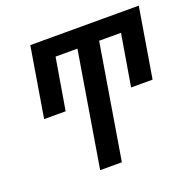

<svg xmlns="http://www.w3.org/2000/svg" viewBox="-129 -867 1007 998"><g transform="rotate(-20 375.0 -367.5)"><path d="M259 0 364 -634H243L195 -349H76L140 -735H740L676 -349H557L605 -634H484L379 0Z"/></g></svg>

Font: Iosevka Aile
Style: Bold Italic
Weight: 700
Italic angle: -9°
Designer: Belleve Invis
Foundry: Belleve Invis
Version: Version 28.0.1; ttfautohint (v1.8.4)